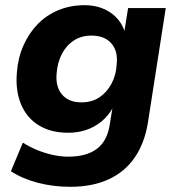

<svg xmlns="http://www.w3.org/2000/svg" viewBox="-20 -529 687 739"><path d="M251 190Q185 190 125.5 174.5Q66 159 22 130L68 20Q93 36 122 48Q151 60 182 67Q213 74 243 74Q312 74 352 44.5Q392 15 402 -47L413 -115L414 -114Q397 -83 370 -61Q343 -39 310.5 -28.5Q278 -18 243 -18Q176 -18 129.5 -46.5Q83 -75 61 -127.5Q39 -180 45 -250Q49 -306 70 -353.5Q91 -401 125 -436Q159 -471 205 -490Q251 -509 305 -509Q362 -509 403 -482Q444 -455 460 -408L459 -410L473 -498H618L549 -55Q536 23 498 78Q460 133 397.5 161.5Q335 190 251 190ZM294 -135Q333 -135 362 -154Q391 -173 409 -206.5Q427 -240 429 -281Q435 -331 409 -361.5Q383 -392 332 -392Q293 -392 264 -373Q235 -354 218 -321Q201 -288 198 -247Q193 -196 218.5 -165.5Q244 -135 294 -135Z"/></svg>

Font: Nunito Sans 9pt ExtraBold
Style: Italic
Weight: 800
Italic angle: -9°
Version: Version 3.101;gftools[0.9.27]